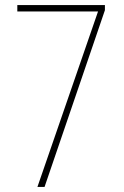

<svg xmlns="http://www.w3.org/2000/svg" viewBox="-20 -734 487 754"><path d="M127 0H155L392 -694V-714H48V-689H365Z"/></svg>

Font: Noto Sans Armenian Condensed Thin
Style: Regular
Weight: 100
Width: 3
Designer: Monotype Design Team
Foundry: Monotype Imaging Inc.
Version: Version 2.008